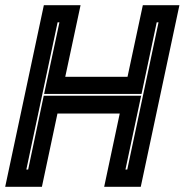

<svg xmlns="http://www.w3.org/2000/svg" viewBox="-32 -720 712 740"><path d="M-12 0 137 -700H278.5L219.5 -424H459.5L518.5 -700H659.5L510.5 0H369.5L429.5 -282.5H189.5L129.5 0ZM69.5 -66.5H76.5L136.5 -351H512L451.5 -66.5H458.5L579 -634H572L513.5 -358H138L197 -634H190Z"/></svg>

Font: Tourney Thin ExtraBold
Style: Italic
Weight: 800
Italic angle: -12°
Version: Version 1.015